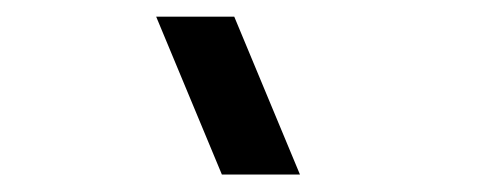

<svg xmlns="http://www.w3.org/2000/svg" viewBox="-20 -1002 578 225"><path d="M240 -797.5H331.5L254.5 -982.5H163Z"/></svg>

Font: Eudonet
Style: Bold
Weight: 700
Designer: Mikhail Sharanda
Foundry: Mikhail Sharanda
Version: Version 4.503;Glyphs 3.1.2 (3151)